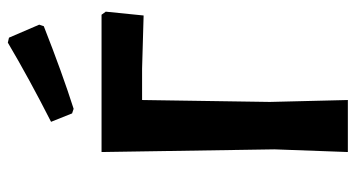

<svg xmlns="http://www.w3.org/2000/svg" viewBox="-234 -696 929 502"><g transform="rotate(-90 231.0 -444.5)"><path d="M371 -889 384 -886 418 -807 414 -795Q292 -747 198 -717L186 -721L164 -776Q278 -834 371 -889ZM444 -644 452 -633 442 -534 303 -538H221L216 -204L221 0H85L92 -192L85 -644Z"/></g></svg>

Font: Alegreya Sans SC
Style: Bold
Weight: 700
Designer: Juan Pablo del Peral
Foundry: Huerta Tipografica
Version: Version 2.007